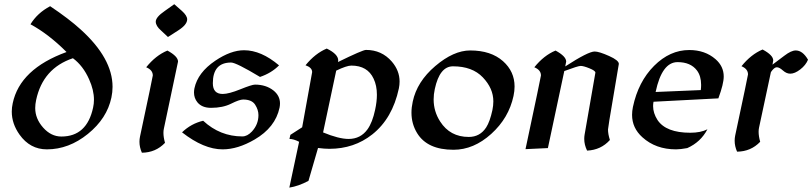

<svg xmlns="http://www.w3.org/2000/svg" viewBox="-20 -688 3774 892"><path d="M197.8 5.9Q119.6 5.9 70.8 -62.5Q34.7 -113.3 34.7 -169.4Q34.7 -188.5 39.1 -208.5Q72.8 -367.7 289.1 -446.3Q205.6 -529.8 121.6 -575.2Q153.3 -627.4 212.9 -659.2Q299.8 -601.1 354.5 -551.3Q502.9 -417 502.9 -284.7Q502.9 -259.8 497.6 -234.9Q477.1 -137.7 388.4 -65.9Q299.8 5.9 197.8 5.9ZM265.1 -53.7Q383.8 -53.7 412.6 -188.5Q416.5 -206.1 416.5 -224.6Q416.5 -269.5 394 -319.3Q366.2 -382.3 318.8 -417.5Q179.2 -370.6 147.9 -223.6Q143.6 -203.6 143.6 -186Q143.6 -136.7 180.4 -95.2Q217.3 -53.7 265.1 -53.7Z M760.3 -516.1 728 -546.4Q703.6 -567.4 703.6 -587.4Q703.6 -608.4 745.6 -637.2L789.6 -668.5L825.2 -637.2Q849.6 -615.2 849.6 -598.1Q849.6 -573.2 807.6 -546.4ZM639.2 21.5Q627.9 -3.9 627.9 -29.3Q627.9 -41.5 630.4 -53.2Q689.9 -332.5 689.9 -337.4Q689.9 -362.8 659.2 -375.5Q703.6 -430.7 757.8 -453.1Q807.1 -426.3 807.1 -401.9Q807.1 -399.4 741.2 -89.8Q739.3 -81.1 739.3 -70.8Q739.3 -50.3 746.6 -24.4Q703.1 21 639.2 21.5Z M1014.2 5.9Q926.8 5.9 825.7 -73.2Q867.7 -113.8 923.8 -127Q1002.4 -54.2 1106 -54.2Q1128.9 -54.2 1150.4 -77.1Q1180.7 -109.9 1180.7 -153.3Q1180.7 -177.7 1165.3 -201.7Q1149.9 -225.6 1109.4 -225.6Q1092.3 -225.6 1053.7 -206.3Q1015.1 -187 960.4 -187Q918 -187 897 -212.9Q881.3 -232.4 881.3 -258.3Q881.3 -267.6 883.3 -277.8Q898.9 -351.1 980 -405.8Q1052.2 -454.6 1113.8 -454.6Q1193.4 -454.6 1276.4 -384.3Q1241.2 -348.6 1188 -330.6Q1076.7 -397.5 1053.7 -397.5Q968.8 -397.5 968.8 -301.3Q968.8 -251.5 1014.6 -251.5Q1043 -251.5 1096.7 -273.2Q1150.4 -294.9 1164.6 -294.9Q1215.8 -294.9 1250.5 -267.6Q1280.8 -243.2 1280.8 -207.5Q1280.8 -198.2 1278.8 -188Q1259.3 -95.7 1162.6 -39.6Q1084.5 5.9 1014.2 5.9Z M1599.6 -42.5Q1655.3 -42.5 1687.5 -87.4Q1710.4 -119.6 1722.7 -177.7Q1731 -215.8 1731 -247.6Q1731 -290.5 1715.8 -322.3Q1687.5 -383.3 1612.3 -383.3Q1590.8 -383.3 1542 -359.9L1481 -72.8Q1554.2 -42.5 1599.6 -42.5ZM1324.2 183.6 1369.6 -29.3Q1344.2 -42.5 1324.7 -42.5L1329.1 -61.5L1383.8 -96.7Q1430.2 -350.6 1430.2 -353Q1430.2 -374 1399.4 -384.8Q1444.3 -439.9 1498 -462.4Q1551.3 -436.5 1551.3 -407.2Q1551.3 -403.3 1550.3 -399.9Q1665 -456.1 1680.2 -456.1Q1753.4 -456.1 1800.3 -401.9Q1836.4 -359.9 1836.4 -309.1Q1836.4 -293.5 1833 -276.9Q1803.2 -137.7 1709.5 -63.5Q1625 3.4 1510.3 3.4Q1487.8 3.4 1457.5 -0.5L1413.1 152.3Q1366.2 177.2 1324.2 183.6Z M2086.9 7.8Q1965.3 7.8 1918 -69.3Q1891.6 -112.3 1891.6 -164.6Q1891.6 -189 1897.5 -215.8Q1917 -308.6 2002.2 -381.1Q2087.4 -453.6 2164.6 -453.6Q2260.7 -453.6 2316.9 -403.8Q2370.6 -356 2370.6 -286.1Q2370.6 -265.1 2365.7 -242.2Q2343.8 -139.6 2262.2 -65.9Q2180.7 7.8 2086.9 7.8ZM2157.7 -51.8Q2210 -51.8 2238.8 -96.2Q2255.9 -122.6 2267.6 -176.3Q2272 -197.8 2272 -217.3Q2272 -277.3 2223.1 -328.6Q2174.3 -379.9 2084.5 -379.9Q2022.5 -379.9 2000 -274.4Q1994.6 -249.5 1994.6 -226.1Q1994.6 -170.4 2024.9 -123.5Q2070.8 -51.8 2157.7 -51.8Z M2707.5 11.7Q2694.3 -15.6 2694.3 -42.5Q2694.3 -52.2 2695.8 -61.5L2746.1 -350.6Q2746.1 -359.4 2718.5 -370.6Q2690.9 -381.8 2677.7 -381.8Q2665.5 -381.8 2601.6 -357.9L2525.4 0L2421.4 4.9Q2493.2 -332.5 2493.2 -337.4Q2493.2 -362.8 2462.4 -375.5Q2506.8 -430.7 2561 -453.1Q2610.4 -426.3 2610.4 -401.9Q2610.4 -398.9 2606 -379.4Q2712.9 -448.7 2742.7 -448.7Q2763.2 -448.7 2810.1 -427.7Q2855 -407.7 2855 -391.1L2830.6 -246.1Q2804.7 -95.2 2804.7 -86.4Q2804.7 -64.9 2813.5 -37.6Q2772 8.8 2707.5 11.7Z M3120.6 5.9Q3026.4 5.9 2964.4 -50.3Q2916.5 -93.3 2916.5 -154.3Q2916.5 -171.9 2920.4 -190.9Q2945.3 -308.6 3018.8 -382.1Q3092.3 -455.6 3182.1 -455.6Q3255.4 -455.6 3304.2 -413.1Q3342.3 -379.9 3342.3 -332.5Q3342.3 -298.3 3317.4 -231L3016.1 -215.3Q3014.2 -205.1 3014.2 -194.8Q3014.2 -162.6 3034.7 -130.4Q3074.2 -71.3 3187 -71.3Q3235.4 -71.3 3266.6 -87.4Q3235.4 -27.8 3172.9 0Q3141.1 5.9 3120.6 5.9ZM3025.9 -260.7 3235.8 -269.5Q3237.3 -282.2 3237.3 -293.5Q3237.3 -335 3217.8 -360.8Q3188.5 -399.4 3127.9 -399.4Q3055.2 -399.4 3025.9 -260.7Z M3404.3 16.6Q3393.1 -8.8 3393.1 -34.2Q3393.1 -46.4 3395.5 -58.1Q3455.1 -337.4 3455.1 -342.3Q3455.1 -367.7 3424.8 -380.4Q3469.2 -435.5 3522.9 -458Q3572.3 -431.6 3572.3 -407.2Q3572.3 -404.8 3568.8 -387.7L3624 -429.2Q3655.8 -453.6 3676.8 -453.6Q3709 -453.6 3733.9 -410.6Q3723.6 -385.3 3698 -365.5Q3672.4 -345.7 3651.4 -345.7Q3633.8 -345.7 3617.2 -360.6Q3600.6 -375.5 3588.9 -375.5Q3576.7 -375.5 3561.5 -353L3506.3 -94.7Q3504.4 -85.9 3504.4 -75.7Q3504.4 -55.2 3511.7 -29.3Q3468.3 16.1 3404.3 16.6Z"/></svg>

Font: Balgruf
Style: Italic
Weight: 500
Italic angle: -12°
Designer: Paul James Miller
Foundry: High-Logic / Made with FontCreator
Version: Version 1.201;March 28, 2021;FontCreator 13.0.0.2683 64-bit